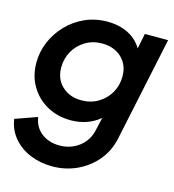

<svg xmlns="http://www.w3.org/2000/svg" viewBox="-115 -644 867 958"><g transform="rotate(15 318.5 -165.5)"><path d="M241 219Q179 219 126.5 197Q74 175 40 134.5Q6 94 -2 39L111 -1Q119 51 157 80Q195 109 250 109Q307 109 350.5 76Q394 43 406 -13L421 -79Q358 -27 271 -27Q204 -27 150 -56.5Q96 -86 64 -139Q32 -192 32 -261Q32 -317 54 -369Q76 -421 115.5 -462Q155 -503 208 -526.5Q261 -550 323 -550Q383 -550 429.5 -527Q476 -504 502 -460L518 -539H638L524 0Q510 66 469 115Q428 164 369 191.5Q310 219 241 219ZM297 -137Q345 -137 383 -159.5Q421 -182 443 -220Q465 -258 465 -305Q465 -365 426 -401.5Q387 -438 325 -438Q277 -438 239 -415Q201 -392 179.5 -354Q158 -316 158 -270Q158 -210 197 -173.5Q236 -137 297 -137Z"/></g></svg>

Font: Plus Jakarta Display Medium
Style: Italic
Weight: 500
Italic angle: -12°
Designer: Gumpita Rahayu
Foundry: Tokotype Studio
Version: Version 1.000